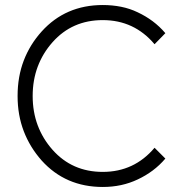

<svg xmlns="http://www.w3.org/2000/svg" viewBox="-20 -732 717 764"><path d="M389 -712Q241 -712 146 -607Q99 -555 74.5 -491Q50 -427 50 -350Q50 -274 74.5 -210Q99 -146 146 -93Q241 12 389 12Q465 12 528 -18Q560 -33 587.5 -53.5Q615 -74 638 -101L595 -144Q514 -48 389 -48Q267 -48 189 -136Q150 -180 130 -233.5Q110 -287 110 -350Q110 -413 130 -466.5Q150 -520 189 -564Q267 -652 389 -652Q514 -652 595 -556L638 -600Q615 -627 587.5 -647.5Q560 -668 528 -683Q497 -698 462 -705Q427 -712 389 -712Z"/></svg>

Font: Unageo
Style: Light
Weight: 300
Designer: Richard Sepsi
Foundry: Richard Sepsi
Version: Version 2.000